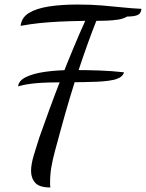

<svg xmlns="http://www.w3.org/2000/svg" viewBox="-20 -740 644 847"><path d="M60 -359Q62 -384 94.5 -400Q127 -416 181 -423.5Q235 -431 300 -431Q364 -431 419.5 -429Q475 -427 527 -421Q522 -401 494 -391.5Q466 -382 409 -379.5Q352 -377 261 -377Q185 -377 139.5 -373Q94 -369 60 -359ZM202 87Q154 87 135.5 66.5Q117 46 117 14Q117 -15 129 -55Q141 -95 153 -132Q173 -189 197.5 -256Q222 -323 249 -392Q276 -461 303.5 -527Q331 -593 356 -648Q287 -647 239.5 -644.5Q192 -642 153.5 -638Q115 -634 71 -626Q75 -663 108 -683Q141 -703 196 -711.5Q251 -720 322 -720Q381 -720 429 -716Q477 -712 519.5 -707.5Q562 -703 604 -701Q602 -679 585.5 -673Q569 -667 541 -667Q524 -657 501 -653.5Q478 -650 453 -649Q428 -648 405 -648Q368 -555 327 -431.5Q286 -308 247 -164Q233 -113 222.5 -74Q212 -35 206.5 -2.5Q201 30 201 63Q201 68 201 74Q201 80 202 87Z"/></svg>

Font: Dancing Script Medium
Style: Regular
Weight: 500
Designer: Pablo Impallari
Foundry: Pablo Impallari
Version: Version 2.000